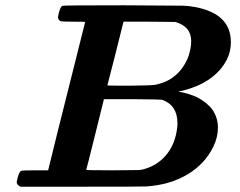

<svg xmlns="http://www.w3.org/2000/svg" viewBox="-20 -706 906 726"><path d="M162 -62Q163 -68 198 -208Q233 -348 267.5 -485Q302 -622 302 -623Q302 -624 258 -624Q214 -624 209 -626Q202 -629 199 -639Q199 -643 203 -659Q209 -681 216 -684Q220 -686 449 -686Q647 -685 671 -684.5Q695 -684 720 -679Q853 -653 853 -547Q853 -511 838 -481Q793 -394 670 -363Q667 -363 663 -362Q659 -361 656 -360H654H653L662 -358Q670 -357 683 -353.5Q696 -350 712 -344Q728 -338 744.5 -327Q761 -316 774 -302.5Q787 -289 795.5 -268.5Q804 -248 804 -224Q804 -187 787 -152Q755 -86 689 -46.5Q623 -7 533 -1Q524 0 288 0H58Q47 -4 43 -15Q43 -19 47 -35Q53 -57 60 -60Q64 -62 113 -62ZM703 -550Q703 -606 643 -623L545 -624H447L417 -504Q386 -384 386 -383Q386 -382 470 -382Q554 -383 565 -385Q656 -402 692 -491Q703 -524 703 -550ZM651 -240Q651 -309 592 -329Q587 -330 479 -331H373L340 -198Q307 -65 306 -64Q306 -62 406 -62L507 -63L519 -65Q571 -78 604.5 -115.5Q638 -153 648 -209Q651 -226 651 -240Z"/></svg>

Font: MathJax_Math
Style: Bold Italic
Weight: 700
Version: Version 1.1